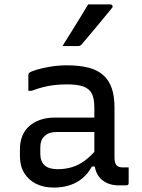

<svg xmlns="http://www.w3.org/2000/svg" viewBox="-20 -837 640 867"><path d="M497 -351Q497 -323 497 -295Q497 -267 497 -238.5Q497 -210 497 -182Q497 -154 497 -126Q497 -113 499.5 -104Q502 -95 507 -90Q512 -85 519 -83Q526 -81 536 -81Q538 -81 540.5 -81Q543 -81 546 -81H561Q561 -63 561 -46Q561 -29 561 -11Q561 -5 558 -2.5Q555 0 550 0Q545 0 534.5 0Q524 0 515 0Q492 0 472 -7Q452 -14 437 -28Q422 -42 414 -62.5Q406 -83 406 -111Q406 -146 406 -183.5Q406 -221 406 -256Q406 -272 406 -288Q406 -304 406 -320Q406 -336 406 -352Q406 -392 394.5 -414.5Q383 -437 356 -446.5Q329 -456 283 -456Q254 -456 227 -453Q200 -450 174.5 -443.5Q149 -437 123 -427H108Q108 -445 108 -463Q108 -481 108 -499Q108 -502 109 -504Q110 -506 111 -507Q116 -513 141.5 -521Q167 -529 204.5 -535.5Q242 -542 283 -542Q339 -542 379.5 -531.5Q420 -521 446 -498Q472 -475 484.5 -439Q497 -403 497 -351ZM162 -142Q162 -108 181.5 -90.5Q201 -73 240 -73Q274 -73 304.5 -82Q335 -91 364 -112.5Q393 -134 424 -172V-85H395Q378 -54 353.5 -33Q329 -12 296 -1Q263 10 223 10Q176 10 142 -7.5Q108 -25 89 -56.5Q70 -88 70 -132V-164Q70 -197 81 -223.5Q92 -250 112.5 -268Q133 -286 162 -296Q191 -306 227 -306Q262 -306 294.5 -306Q327 -306 359 -306Q391 -306 424 -306Q433 -306 436.5 -295.5Q440 -285 441 -270Q442 -255 442 -241Q405 -241 373.5 -241Q342 -241 310 -241Q278 -241 240 -241Q219 -241 204.5 -236.5Q190 -232 180 -221Q171 -213 166.5 -200.5Q162 -188 162 -172ZM378 -817Q408 -817 429.5 -817Q451 -817 478 -817Q486 -817 488 -811Q490 -805 485 -800Q461 -771 440.5 -746Q420 -721 399 -696Q378 -671 349 -637Q347 -634 342.5 -631.5Q338 -629 332 -629Q313 -629 296.5 -629Q280 -629 262 -629Q281 -659 300.5 -690.5Q320 -722 339.5 -753.5Q359 -785 378 -817Z"/></svg>

Font: Recursive Monospace
Style: Regular
Weight: 400
Version: Version 1.047